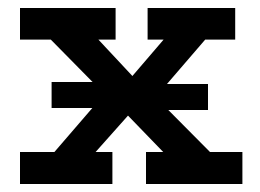

<svg xmlns="http://www.w3.org/2000/svg" viewBox="-20 -460 649 480"><path d="M109 -255H275L350 -250H500V-185H337L266 -190H109ZM30 0V-80H116L241 -225L107 -361H30V-440H269V-361H226L311 -270L389 -361H349V-440H568V-361H493L369 -217L505 -80H586V0H345V-80H388L300 -171L219 -80H261V0Z"/></svg>

Font: Podkova SemiBold
Style: Regular
Weight: 600
Designer: Ilya Yudin
Foundry: Cyreal (www.cyreal.org)
Version: Version 2.103